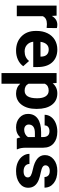

<svg xmlns="http://www.w3.org/2000/svg" viewBox="864 -1442 781 2549"><g transform="rotate(90 1254.5 -167.5)"><path d="M351.1 -396Q322.3 -399.9 300.3 -399.9Q220.2 -399.9 195.3 -345.7V0H54.2V-528.3H187.5L191.4 -465.3Q233.9 -538.1 309.1 -538.1Q332.5 -538.1 353 -531.7Z M652.8 9.8Q536.6 9.8 463.6 -61.5Q390.6 -132.8 390.6 -251.5V-265.1Q390.6 -344.7 421.4 -407.5Q452.1 -470.2 508.5 -504.2Q564.9 -538.1 637.2 -538.1Q745.6 -538.1 807.9 -469.7Q870.1 -401.4 870.1 -275.9V-218.3H533.7Q540.5 -166.5 575 -135.3Q609.4 -104 662.1 -104Q743.7 -104 789.6 -163.1L858.9 -85.4Q827.1 -40.5 772.9 -15.4Q718.8 9.8 652.8 9.8ZM636.7 -423.8Q594.7 -423.8 568.6 -395.5Q542.5 -367.2 535.2 -314.5H731.4V-325.7Q730.5 -372.6 706.1 -398.2Q681.6 -423.8 636.7 -423.8Z M1425.8 -259.3Q1425.8 -137.2 1370.4 -63.7Q1314.9 9.8 1220.7 9.8Q1140.6 9.8 1091.3 -45.9V203.1H950.2V-528.3H1081.1L1085.9 -476.6Q1137.2 -538.1 1219.7 -538.1Q1317.4 -538.1 1371.6 -465.8Q1425.8 -393.6 1425.8 -266.6ZM1284.7 -269.5Q1284.7 -343.3 1258.5 -383.3Q1232.4 -423.3 1182.6 -423.3Q1116.2 -423.3 1091.3 -372.6V-156.2Q1117.2 -104 1183.6 -104Q1284.7 -104 1284.7 -269.5Z M1819.3 0Q1809.6 -19 1805.2 -47.4Q1753.9 9.8 1671.9 9.8Q1594.2 9.8 1543.2 -35.2Q1492.2 -80.1 1492.2 -148.4Q1492.2 -232.4 1554.4 -277.3Q1616.7 -322.3 1734.4 -322.8H1799.3V-353Q1799.3 -389.6 1780.5 -411.6Q1761.7 -433.6 1721.2 -433.6Q1685.5 -433.6 1665.3 -416.5Q1645 -399.4 1645 -369.6H1503.9Q1503.9 -415.5 1532.2 -454.6Q1560.5 -493.7 1612.3 -515.9Q1664.1 -538.1 1728.5 -538.1Q1826.2 -538.1 1883.5 -489Q1940.9 -439.9 1940.9 -351.1V-122.1Q1941.4 -46.9 1961.9 -8.3V0ZM1702.6 -98.1Q1733.9 -98.1 1760.3 -112.1Q1786.6 -126 1799.3 -149.4V-240.2H1746.6Q1640.6 -240.2 1633.8 -167L1633.3 -158.7Q1633.3 -132.3 1651.9 -115.2Q1670.4 -98.1 1702.6 -98.1Z M2335.4 -146Q2335.4 -171.9 2309.8 -186.8Q2284.2 -201.7 2227.5 -213.4Q2039.1 -252.9 2039.1 -373.5Q2039.1 -443.8 2097.4 -491Q2155.8 -538.1 2250 -538.1Q2350.6 -538.1 2410.9 -490.7Q2471.2 -443.4 2471.2 -367.7H2330.1Q2330.1 -397.9 2310.5 -417.7Q2291 -437.5 2249.5 -437.5Q2213.9 -437.5 2194.3 -421.4Q2174.8 -405.3 2174.8 -380.4Q2174.8 -356.9 2197 -342.5Q2219.2 -328.1 2272 -317.6Q2324.7 -307.1 2360.8 -293.9Q2472.7 -252.9 2472.7 -151.9Q2472.7 -79.6 2410.6 -34.9Q2348.6 9.8 2250.5 9.8Q2184.1 9.8 2132.6 -13.9Q2081.1 -37.6 2051.8 -78.9Q2022.5 -120.1 2022.5 -168H2156.2Q2158.2 -130.4 2184.1 -110.4Q2210 -90.3 2253.4 -90.3Q2293.9 -90.3 2314.7 -105.7Q2335.4 -121.1 2335.4 -146Z"/></g></svg>

Font: RobotoDraft
Style: Bold
Weight: 700
Version: Version 2.001150; 2014